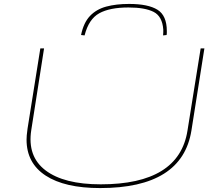

<svg xmlns="http://www.w3.org/2000/svg" viewBox="-20 -946 1109 976"><path d="M489 10Q309 10 212 -53.5Q115 -117 115 -236Q115 -246 116 -258Q117 -270 120 -292L185 -700H204L139 -285Q118 -151 211.5 -80Q305 -9 492 -9Q890 -9 933 -282L1000 -700H1019L953 -282Q906 10 489 10ZM636 -926Q733 -926 780.5 -896.5Q828 -867 828 -788Q828 -783 828 -778Q828 -773 827 -768L809 -766Q810 -774 810 -781.5Q810 -789 810 -796Q805 -863 761 -885.5Q717 -908 633 -908Q538 -908 484.5 -878.5Q431 -849 410 -766L392 -768Q405 -831 437.5 -865Q470 -899 520 -912.5Q570 -926 636 -926Z"/></svg>

Font: Georama ExtraExtended Thin
Style: Italic
Weight: 100
Width: 8
Italic angle: -9°
Designer: Jean-Baptiste Levee
Foundry: Production Type
Version: Version 1.000